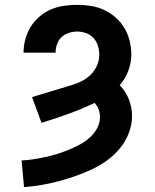

<svg xmlns="http://www.w3.org/2000/svg" viewBox="-20 -763 640 791"><path d="M79 8 69 -102Q94 -103 118.5 -107Q143 -111 167 -116Q191 -121 215 -128.5Q239 -136 262 -145.5Q285 -155 307 -166.5Q329 -178 348 -194.5Q367 -211 379.5 -233.5Q392 -256 392 -280Q392 -296 386.5 -311.5Q381 -327 370 -339Q317 -314 262 -294Q207 -274 151 -257L112 -363Q147 -373 181.5 -384Q216 -395 251 -405Q276 -412 300.5 -421.5Q325 -431 345 -447.5Q365 -464 377 -487.5Q389 -511 389 -537Q389 -556 383.5 -574Q378 -592 365.5 -606Q353 -620 335 -626.5Q317 -633 298 -633Q281 -633 263.5 -627.5Q246 -622 233.5 -610Q221 -598 215 -581Q209 -564 209 -546Q209 -546 209 -546Q209 -546 209 -546H77Q77 -546 77 -546Q77 -546 77 -546Q77 -574 84.5 -601.5Q92 -629 106.5 -652.5Q121 -676 142.5 -694.5Q164 -713 189.5 -724Q215 -735 243 -739Q271 -743 298 -743Q327 -743 355 -738.5Q383 -734 409 -722Q435 -710 456.5 -691Q478 -672 492.5 -647.5Q507 -623 514 -595Q521 -567 521 -538Q521 -504 508.5 -471Q496 -438 473 -412Q498 -387 511 -353.5Q524 -320 524 -285Q524 -249 510.5 -214.5Q497 -180 474 -152Q451 -124 421.5 -102.5Q392 -81 359 -65.5Q326 -50 291.5 -38Q257 -26 222 -16.5Q187 -7 151 -1Q115 5 79 8Z"/></svg>

Font: Iosevka Custom XBdEx
Style: Regular
Weight: 800
Width: 7
Monospace: yes
Designer: Belleve Invis
Foundry: Belleve Invis
Version: Version 11.2.4; ttfautohint (v1.8.4)